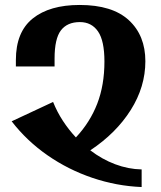

<svg xmlns="http://www.w3.org/2000/svg" viewBox="-20 -744 651 774"><path d="M551 10Q450 6 352.5 -27Q255 -60 171.5 -118Q88 -176 27 -255L194 -333Q210 -293 233.5 -257Q257 -221 286 -190Q343 -251 372 -326Q401 -401 401 -496Q401 -580 375 -617.5Q349 -655 302 -655Q251 -655 225.5 -621.5Q200 -588 200 -508V-476H44V-502Q44 -615 112 -669.5Q180 -724 301 -724Q433 -724 499.5 -662.5Q566 -601 566 -497Q566 -394 507 -300.5Q448 -207 344 -138Q391 -102 444 -82Q497 -62 551 -61Z"/></svg>

Font: Noto Serif Armenian Condensed ExtraBold
Style: Regular
Weight: 800
Width: 3
Designer: Monotype Design Team
Foundry: Monotype Imaging Inc.
Version: Version 2.008; ttfautohint (v1.8.4.7-5d5b)